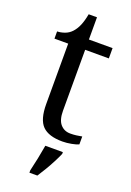

<svg xmlns="http://www.w3.org/2000/svg" viewBox="-166 -718 683 999"><g transform="rotate(20 176.0 -219.0)"><path d="M240 10Q164 10 129.5 -24.5Q95 -59 95 -145V-479H19V-519Q37 -519 59 -526.5Q81 -534 97 -551Q114 -569 125 -595Q136 -621 143 -659H189V-536H320V-479H189V-142Q189 -91 210 -67Q231 -43 265 -43Q283 -43 298 -45Q313 -47 329 -50V-6Q316 0 290 5Q264 10 240 10ZM135 208Q143 175 151 136Q159 97 165 61H262V71Q253 92 239 119Q225 146 209 173Q193 200 179 221H135Z"/></g></svg>

Font: Noto Serif Oriya
Style: Regular
Weight: 400
Designer: David Williams
Foundry: Google LLC, David Williams
Version: Version 1.051; ttfautohint (v1.8.4.7-5d5b)